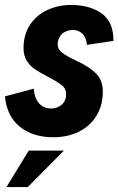

<svg xmlns="http://www.w3.org/2000/svg" viewBox="-40 -543 478 775"><path d="M-20 -154 96 -185Q100 -144 119 -124.5Q138 -105 167 -105Q191 -105 209 -120.5Q227 -136 227 -164Q227 -185 209.5 -199Q192 -213 152 -234Q119 -251 99.5 -264.5Q80 -278 67.5 -298.5Q55 -319 55 -349Q55 -404 81.5 -443.5Q108 -483 152 -503Q196 -523 247 -523Q321 -523 369.5 -489.5Q418 -456 418 -378L311 -362Q308 -392 292.5 -407Q277 -422 255 -422Q230 -422 213 -408.5Q196 -395 193 -369Q191 -346 210 -331Q229 -316 272 -296Q323 -272 349 -245Q375 -218 375 -173Q375 -118 349.5 -76Q324 -34 278.5 -11.5Q233 11 175 11Q92 11 39.5 -32Q-13 -75 -20 -154ZM76 65H218L72 212H-14Z"/></svg>

Font: Decalotype ExtraBold Italic
Style: Regular
Weight: 800
Italic angle: -12°
Designer: Alfredo Marco Pradil
Foundry: Alfredo Marco Pradil
Version: Version 1.0